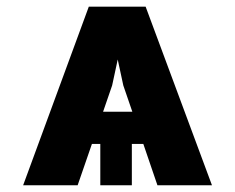

<svg xmlns="http://www.w3.org/2000/svg" viewBox="-20 -551 698 571"><path d="M286.6 -218.8H373.5L346.7 -296.9L330.1 -374L313.5 -296.9ZM406.2 -123H372.1V0H278.3V-123H253.4L210.9 0H48.8L244.1 -531.2H413.1L610.4 0H448.2Z"/></svg>

Font: Pretendard GOV ExtraBold
Style: Regular
Weight: 800
Designer: Base glyphs from Inter by Rasmus Andersson; Hangeul glyphs from Noto Sans CJK(Source Han Sans) by Jang Soo-young and Kan
Foundry: Kil Hyung-jin
Version: Version 1.309